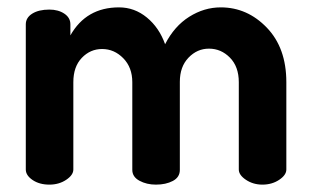

<svg xmlns="http://www.w3.org/2000/svg" viewBox="-20 -501 843 521"><path d="M339 -40V-278Q339 -318 314.5 -343Q290 -368 257 -368Q225 -368 202 -344Q179 -320 179 -278V-41Q179 -26 159.5 -13Q140 0 114 0Q87 0 68.5 -12.5Q50 -25 50 -41V-435Q50 -453 67.5 -464Q85 -475 114 -475Q138 -475 154.5 -464Q171 -453 171 -435V-405Q214 -481 303 -481Q345 -481 378.5 -453.5Q412 -426 428 -381Q453 -430 493.5 -455.5Q534 -481 579 -481Q651 -481 704 -426Q757 -371 757 -278V-41Q757 -26 737.5 -13Q718 0 692 0Q667 0 647.5 -13Q628 -26 628 -41V-278Q628 -320 604 -344.5Q580 -369 547 -369Q515 -369 491.5 -344.5Q468 -320 468 -279V-40Q468 -20 449 -10Q430 0 403 0Q378 0 358.5 -10.5Q339 -21 339 -40Z"/></svg>

Font: Dosis
Style: Bold
Weight: 700
Designer: Edgar Tolentino, Pablo Impallari, Igino Marini
Foundry: Edgar Tolentino, Pablo Impallari, Igino Marini
Version: Version 1.007